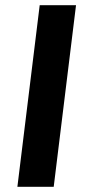

<svg xmlns="http://www.w3.org/2000/svg" viewBox="-20 -720 336 740"><path d="M47 0 133 -700H273L187 0Z"/></svg>

Font: Inclusive Sans
Style: Bold Italic
Weight: 700
Italic angle: -7°
Designer: Olivia King
Foundry: Olivia King
Version: Version 2.004